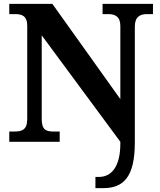

<svg xmlns="http://www.w3.org/2000/svg" viewBox="-20 -734 828 994"><path d="M474 240H514C620 240 678 182 678 3V-596C678 -647 705 -661 741 -661H772V-714H511V-661H541C575 -661 603 -649 603 -600V-221L251 -714H28V-661H58C92 -661 121 -653 121 -600V-118C121 -61 93 -53 53 -53H28V0H289V-53H259C219 -53 196 -61 196 -118V-551L603 0V9C603 132 555 182 492 182H474Z"/></svg>

Font: Noto Serif Lao
Style: Bold
Weight: 700
Designer: Monotype Design Team
Foundry: Monotype Imaging Inc.
Version: Version 2.003